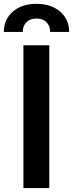

<svg xmlns="http://www.w3.org/2000/svg" viewBox="-48 -958 373 978"><path d="M203.1 -727.5V0H71.3V-727.5ZM-28.3 -795.4Q-28.3 -859.4 17.6 -898.9Q63.5 -938.5 137.7 -938.5Q211.9 -938.5 258.1 -898.9Q304.2 -859.4 304.2 -795.4H207.5Q207.5 -826.2 188.7 -845Q169.9 -863.8 137.7 -863.8Q106 -863.8 86.9 -845Q67.9 -826.2 67.9 -795.4Z"/></svg>

Font: Inter Semi Bold
Style: Regular
Weight: 600
Designer: Rasmus Andersson
Foundry: rsms
Version: Version 4.000;git-e0f93cc